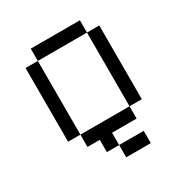

<svg xmlns="http://www.w3.org/2000/svg" viewBox="-150 -610 800 846"><g transform="rotate(-30 250.0 -187.5)"><path d="M375 125V62.5H250V125ZM250 62.5V0H375V-62.5H125V0H187.5V62.5ZM125 -62.5Q125 -62.5 125 -437.5H62.5Q62.5 -437.5 62.5 -62.5ZM375 -62.5H437.5Q437.5 -62.5 437.5 -437.5H375Q375 -437.5 375 -62.5ZM125 -437.5H375V-500H125Z"/></g></svg>

Font: Unifont
Style: Regular
Weight: 500
Version: Version 13.0.05